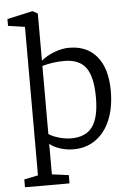

<svg xmlns="http://www.w3.org/2000/svg" viewBox="-58 -742 637 949"><g transform="rotate(-5 260.0 -267.0)"><path d="M27 165V126L96 112V-625L13 -637V-671L140 -699L165 -685V-451Q192 -474 230.5 -488.5Q269 -503 304 -503Q393 -503 442 -443Q491 -383 491 -273Q491 -190 465.5 -129Q440 -68 393 -34.5Q346 -1 282 -1Q248 -1 215 -12Q182 -23 165 -39V-33V-24V113L248 124V165ZM276 -56Q348 -56 381.5 -101.5Q415 -147 415 -246Q415 -349 382 -394.5Q349 -440 275 -440Q246 -440 220 -436.5Q194 -433 165 -425V-87Q187 -73 218 -64.5Q249 -56 276 -56Z"/></g></svg>

Font: Faustina Light Light
Style: Regular
Weight: 300
Version: Version 1.200